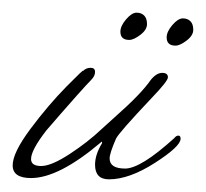

<svg xmlns="http://www.w3.org/2000/svg" viewBox="-25 -280 325 303"><path d="M252 -208Q238 -208 238 -221Q238 -230 247 -240.5Q256 -251 263.5 -251Q271 -251 275.5 -246.5Q280 -242 280 -233Q280 -224 269.5 -216Q259 -208 252 -208ZM179 -217Q165 -217 165 -230Q165 -239 174 -249.5Q183 -260 190.5 -260Q198 -260 202.5 -255.5Q207 -251 207 -242Q207 -233 196.5 -225Q186 -217 179 -217ZM125 -20Q125 -36 136 -54Q136 -55 136 -56Q136 -57 135 -56Q68 1 24 1Q-5 1 -5 -19Q-5 -39 23 -76.5Q51 -114 79.5 -143Q108 -172 106 -168Q111 -173 118 -173Q125 -173 125 -166.5Q125 -160 119 -154Q113 -148 96.5 -129.5Q80 -111 70.5 -100Q61 -89 48 -74Q24 -43 24 -29Q24 -18 40 -18Q56 -18 85 -37Q114 -56 135 -76L156 -95Q198 -132 213 -154Q222 -165 231 -165Q240 -165 240 -158Q240 -152 214 -125Q162 -70 158 -61Q148 -38 148 -30Q148 -14 172.5 -14Q197 -14 250 -62Q253 -66 256.5 -66Q260 -66 260 -61Q260 -49 219.5 -23Q179 3 147 3Q125 3 125 -20Z"/></svg>

Font: Miss Fajardose
Style: Regular
Weight: 400
Version: Version 1.000